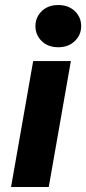

<svg xmlns="http://www.w3.org/2000/svg" viewBox="-20 -744 343 764"><path d="M24 0 112 -501H262L174 0ZM212 -556Q171 -556 146 -580.5Q121 -605 121 -640Q121 -675 146 -699.5Q171 -724 212 -724Q252 -724 277.5 -700Q303 -676 303 -640Q303 -605 277.5 -580.5Q252 -556 212 -556Z"/></svg>

Font: DM Sans 17pt Black
Style: Italic
Weight: 900
Italic angle: -10°
Version: Version 4.004;gftools[0.9.30]